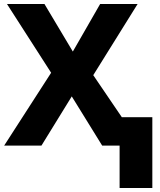

<svg xmlns="http://www.w3.org/2000/svg" viewBox="-20 -734 807 968"><path d="M748 213.9V-143.1H594.2L450.2 -355L673.8 -713.9H484.9L347.2 -474.1L204.1 -713.9H15.1L237.8 -367.2L1 0H189L341.8 -248L495.1 0H583V213.9Z"/></svg>

Font: Noto Reveo Sans
Style: Regular
Weight: 800
Designer: Monotype Design Team
Foundry: Monotype Imaging Inc.
Version: Version 2.007